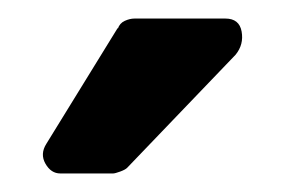

<svg xmlns="http://www.w3.org/2000/svg" viewBox="-20 -646 316 207"><path d="M117 -465Q115 -463 109.5 -461Q104 -459 102 -459H45Q35 -459 29 -469.5Q23 -480 30 -491L107 -616V-615Q109 -621 114.5 -623.5Q120 -626 125 -626H223Q238 -626 240.5 -612Q243 -598 234 -587Z"/></svg>

Font: Stadtwerke
Style: Bold
Weight: 700
Designer: Santiago Orozco
Foundry: Typemade
Version: Version 1.003